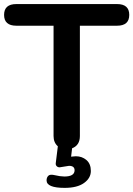

<svg xmlns="http://www.w3.org/2000/svg" viewBox="-20 -725 653 940"><path d="M242.2 -59.1V-599.1H60.1Q0 -599.1 0 -652.1Q0 -705.1 60.1 -705.1H553.2Q612.8 -705.1 612.8 -652.1Q612.8 -599.1 553.2 -599.1H371.1V-59.1Q371.1 -13.7 333 1L328.1 42Q344.2 40 351.1 40Q381.8 40 403.3 58.6Q424.8 77.1 424.8 112.1Q424.8 147 391.4 170.9Q357.9 194.8 296.9 194.8Q208 194.8 208 158.2Q208 144 216.6 135.5Q225.1 127 249 132.8Q272.9 138.7 294.9 139.2Q344.7 139.2 345.2 108.9Q345.2 86.9 317.9 86.9L272 94.2Q263.2 94.2 257.6 88.6Q252 83 252.9 74.2L263.2 -8.8Q242.2 -26.9 242.2 -59.1Z"/></svg>

Font: Nunito-Bold
Style: Bold
Weight: 700
Designer: Vernon Adams
Foundry: newtypography
Version: Version 3.000